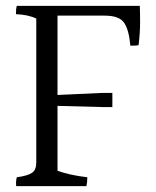

<svg xmlns="http://www.w3.org/2000/svg" viewBox="-20 -680 528 651"><path d="M454 -660Q455 -639 455 -604.5Q455 -570 450 -527Q444 -525 422 -525Q417 -581 400 -604Q383 -627 335 -627H175V-358L327 -365H361V-317H327L175 -321V-101Q216 -86 276 -79Q276 -61 273 -49H35Q33 -64 37 -79Q74 -84 88.5 -94Q103 -104 103 -129V-617Q77 -630 34 -632Q34 -651 37 -660Z"/></svg>

Font: Halant
Style: Regular
Weight: 400
Designer: Hitesh Malaviya (Devanagari), Satya Rajpurohit (Latin)
Foundry: Indian Type Foundry
Version: Version 1.100;PS 1.0;hotconv 1.0.78;makeotf.lib2.5.61930; tt